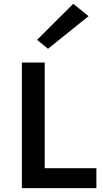

<svg xmlns="http://www.w3.org/2000/svg" viewBox="-20 -972 534 992"><path d="M211 -649V-103H478V0H93V-649ZM228 -720 171.5 -766 358.5 -952.5 437.5 -888.5Z"/></svg>

Font: Karla
Style: Bold
Weight: 700
Designer: Jonathan Pinhorn
Version: Version 2.004; ttfautohint (v1.8.4.7-5d5b);gftools[0.9.33]